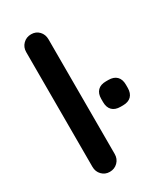

<svg xmlns="http://www.w3.org/2000/svg" viewBox="-185 -818 773 896"><g transform="rotate(-30 201.0 -370.0)"><path d="M195 -679V-61Q195 -35 177.5 -17.5Q160 0 134 0Q109 0 92 -17.5Q75 -35 75 -61V-679Q75 -705 92.5 -722.5Q110 -740 136 -740Q162 -740 178.5 -722.5Q195 -705 195 -679ZM342 -238H329Q300 -238 284.5 -253.5Q269 -269 269 -298V-315Q269 -344 284.5 -359.5Q300 -375 329 -375H342Q371 -375 386.5 -359.5Q402 -344 402 -315V-298Q402 -269 386.5 -253.5Q371 -238 342 -238Z"/></g></svg>

Font: Quicksand Variable Light
Style: Regular
Weight: 300
Designer: Andrew Paglinawan
Foundry: Andrew Paglinawan
Version: Version 3.004